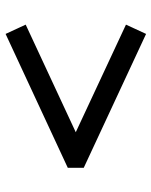

<svg xmlns="http://www.w3.org/2000/svg" viewBox="54 -762 555 704"><g transform="rotate(-90 332.0 -409.5)"><path d="M69.3 -439 560.1 -667 594.2 -593.3 199.7 -409.7Q199.7 -409.7 594.2 -225.6L560.1 -151.9L69.3 -380.4Z"/></g></svg>

Font: Metamorphous
Style: Regular
Weight: 400
Designer: James Grieshaber
Foundry: James Grieshaber
Version: Version 1.001